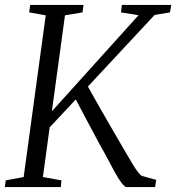

<svg xmlns="http://www.w3.org/2000/svg" viewBox="-26 -763 719 783"><path d="M-6.5 0 -2.5 -27.5 70.5 -41 160.5 -700.5 93 -712.5 97 -743H314.5L310.5 -712.5L239 -700.5L185.5 -309L539 -701L467.5 -712.5L471 -743H672.5L667 -712.5L604.5 -702L332.5 -410Q343.5 -390 359 -362.8Q374.5 -335.5 391.2 -306.2Q408 -277 423.5 -250Q439 -223 450.5 -203.5Q471.5 -168 487.2 -140.5Q503 -113 515 -93.5Q527 -74 536 -62Q545 -50 552.5 -45.5L611 -29.5L606.5 0H490.5Q482 -1 469.2 -17.8Q456.5 -34.5 442 -61Q427.5 -87.5 412 -117Q396.5 -146.5 381.5 -172.5Q370.5 -193 357.5 -217.2Q344.5 -241.5 331 -267Q317.5 -292.5 305.2 -315.8Q293 -339 283 -357.5L176.5 -243.5L149 -41L224.5 -27.5L222 0Z"/></svg>

Font: Merriweather 72pt Light
Style: Italic
Weight: 300
Italic angle: -7.8°
Version: Version 2.101